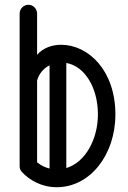

<svg xmlns="http://www.w3.org/2000/svg" viewBox="-20 -773 535 802"><path d="M462 -295C462 -479 349 -586 235 -586C200 -586 160 -574 135 -544V-716C135 -736 119 -753 99 -753C78 -753 62 -736 62 -716V-79C62 -64 70 -56 72 -54C102 -22 152 9 217 9C357 9 462 -127 462 -295ZM257 -510C335 -496 389 -406 389 -295C389 -192 337 -95 257 -71ZM187 -69C171 -73 153 -80 135 -95V-437C143 -465 162 -488 187 -500Z"/></svg>

Font: LS
Style: RegularAlt
Weight: 500
Designer: BSozoo
Foundry: BSozoo
Version: Version 001.000